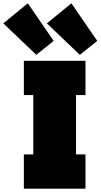

<svg xmlns="http://www.w3.org/2000/svg" viewBox="-123 -1139 607 1159"><path d="M308 -1119 464 -892 359 -808 160 -998ZM45 -1119 201 -892 96 -808 -103 -998ZM21 -565V-772H393V-565H336V-207H393V0H21V-207H78V-565Z"/></svg>

Font: Hepta Slab Black
Style: Regular
Weight: 900
Designer: Michael LaGattuta
Foundry: Michael LaGattuta
Version: Version 1.102